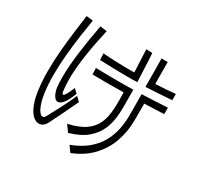

<svg xmlns="http://www.w3.org/2000/svg" viewBox="-178 -1012 1357 1310"><g transform="rotate(30 500.0 -357.0)"><path d="M666 -792Q670 -739 672 -682Q674 -625 677 -568Q655 -567 632.5 -567Q610 -567 587 -567Q538 -567 487.5 -568.5Q437 -570 381 -572L379 -623Q428 -619 482 -617Q536 -615 593 -615H626L618 -793ZM945 -581Q901 -577 846.5 -574Q792 -571 741 -568Q741 -634 740.5 -696.5Q740 -759 739 -791H788Q788 -748 788.5 -705Q789 -662 789 -619Q830 -621 870 -623.5Q910 -626 945 -630ZM400 -251Q372 -191 344 -133.5Q316 -76 293 -30Q271 13 235 13Q215 13 194.5 -2.5Q174 -18 157 -50Q131 -100 120.5 -173.5Q110 -247 110 -329Q110 -412 117.5 -496.5Q125 -581 135 -656.5Q145 -732 152 -786L204 -780Q194 -720 183 -643.5Q172 -567 164.5 -485Q157 -403 157 -325Q157 -249 166.5 -182.5Q176 -116 199 -72Q207 -59 215.5 -50Q224 -41 234 -41Q247 -41 257 -60Q288 -118 315 -169.5Q342 -221 368 -282ZM358 -292Q334 -229 312.5 -204.5Q291 -180 274 -180Q260 -180 248.5 -193Q237 -206 230.5 -225Q224 -244 221 -262Q219 -280 218 -300Q217 -320 217 -342Q217 -431 232 -544Q247 -657 269 -772L322 -765Q297 -656 280.5 -549Q264 -442 264 -352Q264 -330 265.5 -309Q267 -288 269 -268Q272 -241 281 -241Q288 -241 299 -259Q310 -277 328 -321ZM490 33Q565 5 614 -35.5Q663 -76 691 -124.5Q719 -173 731 -226.5Q743 -280 744 -333Q744 -361 744 -411.5Q744 -462 743 -512Q794 -514 848 -516.5Q902 -519 945 -522V-471L791 -465V-329Q790 -242 762 -162.5Q734 -83 675 -20.5Q616 42 523 79ZM404 -83Q487 -101 535 -134Q583 -167 605 -216Q627 -265 630 -329Q631 -343 631.5 -360.5Q632 -378 632 -398Q632 -412 631.5 -428Q631 -444 631 -461Q599 -461 567 -460.5Q535 -460 504 -460Q473 -460 443.5 -460.5Q414 -461 386 -461L384 -511Q428 -510 467.5 -509.5Q507 -509 547 -509Q579 -509 612 -509Q645 -509 679 -510Q679 -477 679.5 -451Q680 -425 680 -404Q680 -375 679.5 -355Q679 -335 678 -321Q675 -258 652.5 -201.5Q630 -145 580 -101.5Q530 -58 441 -32Z"/></g></svg>

Font: Train One
Style: Regular
Weight: 400
Designer: Fontworks Inc.
Foundry: Fontworks Inc.
Version: Version 1.100